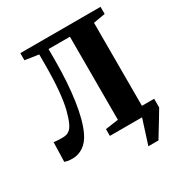

<svg xmlns="http://www.w3.org/2000/svg" viewBox="-208 -894 1159 1225"><g transform="rotate(-30 371.0 -281.5)"><path d="M529 180 586.5 0V-64H712.5V0Q694.5 30.5 674.2 64Q654 97.5 635.2 127.8Q616.5 158 603.5 180ZM73 6.5Q48.5 6.5 37.8 4.2Q27 2 14.5 -2L18.5 -144.5Q36 -143 48 -142Q60 -141 79.5 -141Q95.5 -141 109.8 -144.2Q124 -147.5 137.5 -159.2Q151 -171 163 -196.5Q178.5 -230 191.2 -280.8Q204 -331.5 211.5 -411.5Q219 -491.5 219 -612V-675.5L118.5 -690.5V-743H709.5V-690.5L622.5 -675.5V-63L712.5 -50V0H349.5V-50L445 -63.5V-675.5H287.5V-587.5Q287.5 -510.5 282.8 -438.2Q278 -366 268.8 -302Q259.5 -238 245.5 -185.2Q231.5 -132.5 213 -94Q189 -43.5 152.2 -18.5Q115.5 6.5 73 6.5Z"/></g></svg>

Font: Merriweather 60pt Black
Style: Regular
Weight: 900
Version: Version 2.100